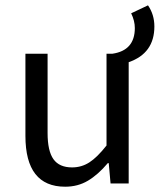

<svg xmlns="http://www.w3.org/2000/svg" viewBox="-20 -687 598 719"><path d="M224.1 12.2Q75.2 12.2 75.2 -178.2V-485.8H158.2V-189Q158.2 -121.6 180.2 -90.8Q202.1 -60.1 250 -60.1Q285.6 -60.1 314.9 -79.1Q344.2 -98.1 378.9 -142.1V-485.8H400.9Q484.9 -498 484.9 -582Q484.9 -608.9 471.2 -637.2L534.2 -667Q558.1 -632.3 558.1 -587.9Q558.1 -487.3 461.9 -454.1V0H394L387.2 -76.2H383.8Q347.2 -32.7 309.3 -10.3Q271.5 12.2 224.1 12.2Z"/></svg>

Font: Source Sans Pro
Style: Regular
Weight: 400
Designer: Paul D. Hunt
Foundry: Adobe Systems Incorporated
Version: Version 3.006;hotconv 1.0.111;makeotfexe 2.5.65597